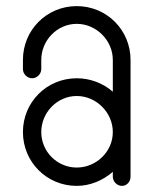

<svg xmlns="http://www.w3.org/2000/svg" viewBox="-20 -606 502 628"><path d="M231 -586C133 -586 55 -508 55 -410V-380C55 -364 69 -350 85 -350C101 -350 115 -364 115 -380V-410C115 -474 167 -528 231 -528C295 -528 349 -474 349 -410V-306C317 -334 275 -350 231 -350C133 -350 55 -272 55 -174C55 -76 133 2 231 2C275 2 317 -16 349 -44V-28C349 -12 363 2 379 2C395 2 407 -12 407 -28V-410C407 -508 329 -586 231 -586ZM231 -292C295 -292 349 -238 349 -174C349 -110 295 -58 231 -58C167 -58 115 -110 115 -174C115 -238 167 -292 231 -292Z"/></svg>

Font: bauhaus_2017
Style: _regular
Weight: 400
Version: Version 1.0